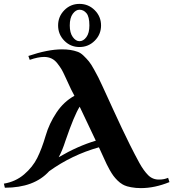

<svg xmlns="http://www.w3.org/2000/svg" viewBox="-22 -963 892 988"><path d="M843 -48 850 -26Q774 5 703 5Q676 5 652.5 0.5Q629 -4 619 -9L609 -14Q595 -22 582.5 -34.5Q570 -47 561.5 -58.5Q553 -70 542.5 -88.5Q532 -107 527 -118Q522 -129 512 -150.5Q502 -172 499 -179L487 -205Q348 -166 231 -82Q154 3 3 3L-2 -18Q58 -28 102 -65.5Q146 -103 169.5 -150Q193 -197 213 -265Q231 -327 268.5 -383.5Q306 -440 361 -470Q342 -505 329 -535Q325 -543 313.5 -568.5Q302 -594 294.5 -606.5Q287 -619 273.5 -636.5Q260 -654 243 -662Q226 -670 205 -670Q174 -670 131 -655L124 -675Q224 -709 297 -709Q343 -709 376 -697Q392 -692 408 -676.5Q424 -661 435.5 -647Q447 -633 462 -605.5Q477 -578 483.5 -565.5Q490 -553 503.5 -523.5Q517 -494 518 -492Q530 -465 559 -402.5Q588 -340 604.5 -304.5Q621 -269 646.5 -218Q672 -167 695 -125Q717 -85 740.5 -61.5Q764 -38 798 -39Q822 -39 843 -48ZM471 -239 388 -414Q360 -370 315 -239Q298 -186 280 -154Q379 -212 471 -239ZM465.5 -910.5Q498 -878 498 -832Q498 -786 465.5 -753.5Q433 -721 387 -721Q341 -721 309 -753.5Q277 -786 277 -832Q277 -878 309 -910.5Q341 -943 387 -943Q433 -943 465.5 -910.5ZM438 -832Q438 -877 423 -895Q408 -913 387 -913Q368 -913 352.5 -892Q337 -871 337 -832Q337 -794 352.5 -772.5Q368 -751 387 -751Q407 -751 422.5 -772Q438 -793 438 -832Z"/></svg>

Font: Uncial Antiqua
Style: Regular
Weight: 400
Designer: Astigmatic (AOETI)
Foundry: Astigmatic (AOETI)
Version: Version 1.000